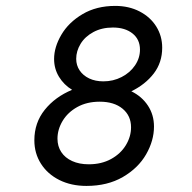

<svg xmlns="http://www.w3.org/2000/svg" viewBox="-20 -610 640 641"><path d="M521.5 -450.7Q521.5 -401.4 493.4 -364.7Q465.3 -328.1 418.5 -305.2Q453.6 -288.1 473.9 -257.3Q494.1 -226.6 494.1 -187.5Q494.1 -140.6 467.8 -94.7Q441.4 -48.8 390.1 -19Q338.9 10.7 268.6 10.7Q217.8 10.7 178.2 -9Q138.7 -28.8 116.7 -63.5Q94.7 -98.1 94.7 -141.6Q94.7 -200.2 129.4 -243.4Q164.1 -286.6 220.7 -310.1Q193.4 -326.7 177 -353.5Q160.6 -380.4 160.6 -413.1Q160.6 -452.6 184.8 -493.9Q209 -535.2 255.4 -562.7Q301.8 -590.3 364.7 -590.3Q410.2 -590.3 446 -571.8Q481.9 -553.2 501.7 -521.5Q521.5 -489.7 521.5 -450.7ZM234.4 -413.6Q234.4 -392.1 245.8 -375Q257.3 -357.9 277.8 -348.1Q298.3 -338.4 325.2 -338.4Q357.9 -338.4 386 -352.8Q414.1 -367.2 430.7 -391.6Q447.3 -416 447.3 -444.3Q447.3 -478.5 422.4 -498.3Q397.5 -518.1 356.9 -518.1Q319.8 -518.1 291.7 -502.9Q263.7 -487.8 249 -463.6Q234.4 -439.5 234.4 -413.6ZM171.9 -147Q171.9 -121.6 184.6 -102.3Q197.3 -83 220.9 -72.3Q244.6 -61.5 276.4 -61.5Q318.8 -61.5 350.8 -79.1Q382.8 -96.7 400.1 -125.2Q417.5 -153.8 417.5 -185.1Q417.5 -223.6 389.2 -247.1Q360.8 -270.5 313 -270.5Q270 -270.5 238 -252.7Q206.1 -234.9 189 -206.3Q171.9 -177.7 171.9 -147Z"/></svg>

Font: Courier Prime Sans
Style: Italic
Weight: 400
Italic angle: -10°
Designer: Alan Dague-Greene
Foundry: Quote-Unquote Apps
Version: Version 3.020